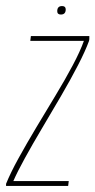

<svg xmlns="http://www.w3.org/2000/svg" viewBox="-34 -614 315 634"><path d="M-14 -7Q1 -44 27.5 -92Q54 -140 86 -193.5Q118 -247 149.5 -299Q181 -351 206 -398Q231 -445 243 -479H66L68 -495H261Q261 -492 261 -487Q261 -482 260 -479Q248 -446 223.5 -398.5Q199 -351 167.5 -297Q136 -243 104.5 -190Q73 -137 48 -91.5Q23 -46 10 -16H193L191 0H-14ZM167 -566Q155 -566 155 -577Q155 -594 171 -594Q183 -594 183 -583Q183 -566 167 -566Z"/></svg>

Font: Alumni Sans Pinstripe
Style: Italic
Weight: 400
Italic angle: -8°
Designer: Robert E. Leuschke
Foundry: Robert E. Leuschke
Version: Version 1.010; ttfautohint (v1.8.4.7-5d5b)